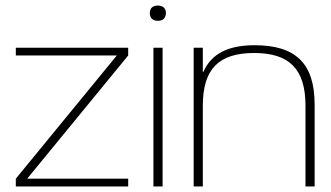

<svg xmlns="http://www.w3.org/2000/svg" viewBox="-20 -672 1194 692"><path d="M37 -500V-472H401L37 -28V0H442V-28H78L442 -472V-500Z M533 -500V0H566V-500ZM520 -624C520 -608 530 -597 549 -597C568 -597 577 -607 578 -624V-625C578 -642 567 -652 549 -652C530 -652 520 -642 520 -625Z M678 -500V0H711V-291C711 -424 769 -481 896 -481C1022 -481 1081 -424 1081 -291V0H1114V-295C1114 -444 1045 -509 898 -509C803 -509 742 -479 713 -413H711V-500Z"/></svg>

Font: LT Wave Alt Thin
Style: Regular
Weight: 100
Designer: Daniel Lyons
Version: Version 2.5 (Glyphs App)